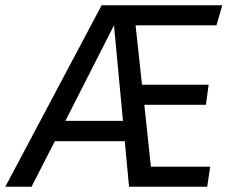

<svg xmlns="http://www.w3.org/2000/svg" viewBox="-69 -709 896 729"><path d="M397.9 -250 363.8 -612.8 179.2 -250ZM445.8 -612.8 470.2 -387.2H723.1L712.9 -311H479L503.9 -76.2H729L717.8 0H420.9L404.8 -172.9H139.2L50.8 0H-48.8L316.9 -689H774.9L752.9 -612.8Z"/></svg>

Font: FiraSans-Italic
Style: Italic
Weight: 400
Italic angle: -8°
Designer: Carrois Corporate & Edenspiekermann AG
Foundry: Carrois Corporate GbR & Edenspiekermann AG
Version: Version 3.106;PS 003.106;hotconv 1.0.70;makeotf.lib2.5.58329